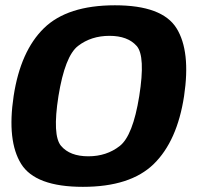

<svg xmlns="http://www.w3.org/2000/svg" viewBox="-20 -701 746 726"><path d="M293.5 5.5Q473 5.5 561.5 -81Q650 -167.5 676 -337.5Q701.5 -507.5 647.5 -594.2Q593.5 -681 414.5 -681Q235 -681 146.2 -594.5Q57.5 -508 31.5 -337.5Q6 -168 60 -81.2Q114 5.5 293.5 5.5ZM314 -110Q244.5 -110 211 -149.2Q177.5 -188.5 201 -337.5Q225.5 -489 275 -527.2Q324.5 -565.5 394 -565.5Q463 -565.5 496.8 -527.2Q530.5 -489 506.5 -337.5Q482.5 -188 432.8 -149Q383 -110 314 -110Z"/></svg>

Font: Anybody
Style: Bold Italic
Weight: 700
Italic angle: -10°
Designer: Tyler Finck
Foundry: Etcetera Type Company
Version: Version 1.113;gftools[0.9.25]